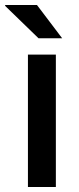

<svg xmlns="http://www.w3.org/2000/svg" viewBox="-41 -743 312 763"><path d="M206 -591H112L-21 -720L-20 -723H106ZM70 0V-526H181V0Z"/></svg>

Font: Archivo SemiExpanded Medium
Style: Regular
Weight: 500
Width: 6
Designer: Hector Gatti
Foundry: Omnibus-Type
Version: Version 2.001; ttfautohint (v1.8.3)